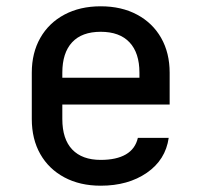

<svg xmlns="http://www.w3.org/2000/svg" viewBox="-20 -580 640 610"><path d="M300 10Q234 10 184.5 -16.5Q135 -43 108 -90.5Q81 -138 81 -202V-349Q81 -412 108 -459.5Q135 -507 184.5 -533.5Q234 -560 300 -560Q366 -560 415.5 -533.5Q465 -507 492 -459.5Q519 -412 519 -349V-248H178V-202Q178 -138 209.5 -105Q241 -72 300 -72Q350 -72 380 -89.5Q410 -107 418 -142H516Q506 -72 446.5 -31Q387 10 300 10ZM178 -333H423V-349Q423 -412 391.5 -445.5Q360 -479 300 -479Q240 -479 209 -445.5Q178 -412 178 -349Z"/></svg>

Font: Tiny Medium
Style: Regular
Weight: 500
Monospace: yes
Designer: Philipp Nurullin, Konstantin Bulenkov
Foundry: JetBrains
Version: Version 2.251; ttfautohint (v1.8.4.7-5d5b)